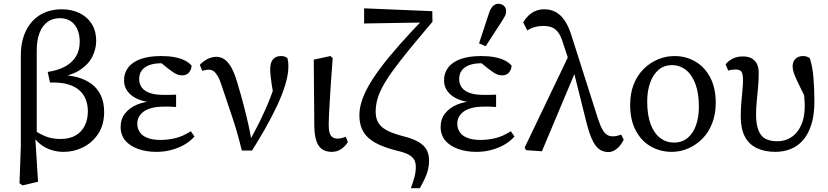

<svg xmlns="http://www.w3.org/2000/svg" viewBox="-20 -789 4373 1014"><path d="M83 179 90 -17V-497Q90 -556 106.5 -601.5Q123 -647 152 -678Q181 -709 220.5 -724.5Q260 -740 306 -740Q357 -740 398.5 -720.5Q440 -701 464 -663.5Q488 -626 488 -572Q488 -533 469 -492.5Q450 -452 405.5 -421.5Q361 -391 282 -379V-393Q341 -394 387 -381.5Q433 -369 465 -344.5Q497 -320 513.5 -283Q530 -246 530 -198Q530 -129 498.5 -82Q467 -35 418.5 -11Q370 13 317 13Q260 13 214.5 -13Q169 -39 141 -93H134L145 -112Q179 -87 215.5 -71Q252 -55 299 -55Q347 -55 379 -73.5Q411 -92 427.5 -125Q444 -158 444 -201Q444 -233 434 -261Q424 -289 401 -310.5Q378 -332 339.5 -343.5Q301 -355 244 -353L232 -409Q290 -418 327 -439.5Q364 -461 382.5 -493Q401 -525 401 -568Q401 -625 373.5 -659Q346 -693 295 -693Q259 -693 232 -674Q205 -655 189.5 -617Q174 -579 174 -521V-79L166 -66L181 171L99 190Z M806 13Q752 13 709 -2.5Q666 -18 641.5 -47Q617 -76 617 -119Q617 -160 640.5 -190Q664 -220 705 -237Q746 -254 798 -255V-248Q747 -249 710.5 -264.5Q674 -280 654.5 -305.5Q635 -331 635 -365Q635 -402 656 -431Q677 -460 720.5 -476.5Q764 -493 832 -493Q871 -493 902.5 -487Q934 -481 956.5 -469.5Q979 -458 992 -442Q991 -422 978.5 -406.5Q966 -391 942 -391Q930 -391 918.5 -395Q907 -399 894.5 -407.5Q882 -416 865 -429L818 -467L891 -465L906 -447Q888 -451 871 -453Q854 -455 834 -455Q796 -455 769.5 -445.5Q743 -436 729 -417.5Q715 -399 715 -371Q715 -345 729 -326.5Q743 -308 771 -298Q799 -288 841 -288Q857 -288 872.5 -288Q888 -288 910 -289V-224Q886 -226 874 -226Q862 -226 850 -226Q808 -226 780.5 -218.5Q753 -211 736.5 -198Q720 -185 712.5 -169.5Q705 -154 705 -136Q705 -110 718.5 -90.5Q732 -71 759.5 -60.5Q787 -50 827 -50Q868 -50 907 -59.5Q946 -69 988 -96L1007 -68Q984 -42 953 -24.5Q922 -7 885 3Q848 13 806 13Z M1257 6Q1235 -86 1207.5 -168Q1180 -250 1151 -336Q1141 -368 1130.5 -386Q1120 -404 1109 -412.5Q1098 -421 1083 -421Q1072 -421 1064 -419Q1056 -417 1048 -415L1035 -447Q1047 -459 1061.5 -469Q1076 -479 1091.5 -484Q1107 -489 1122 -489Q1146 -489 1165.5 -475.5Q1185 -462 1202 -432Q1219 -402 1234 -350Q1252 -290 1266 -236.5Q1280 -183 1291 -134.5Q1302 -86 1309 -42H1297L1313 -73Q1334 -111 1350.5 -144.5Q1367 -178 1381.5 -210.5Q1396 -243 1409 -277Q1422 -311 1436 -350L1428 -266Q1420 -310 1415.5 -339Q1411 -368 1409 -388.5Q1407 -409 1407 -424Q1407 -459 1422 -476Q1437 -493 1463 -493Q1477 -493 1484.5 -490Q1492 -487 1498 -482Q1500 -474 1501.5 -464.5Q1503 -455 1503 -437Q1503 -395 1486.5 -341Q1470 -287 1442 -228Q1414 -169 1380 -109Q1346 -49 1311 6Z M1732 13Q1701 13 1681 -1Q1661 -15 1651 -44.5Q1641 -74 1640 -119L1637 -474L1725 -493L1737 -482Q1731 -407 1727.5 -351Q1724 -295 1721.5 -254Q1719 -213 1717.5 -182.5Q1716 -152 1716 -130Q1716 -87 1728 -72Q1740 -57 1762 -57Q1774 -57 1785.5 -60Q1797 -63 1806 -67L1817 -39Q1805 -18 1783 -2.5Q1761 13 1732 13Z M2150 205Q2161 174 2168.5 147.5Q2176 121 2176 93Q2176 71 2168 55.5Q2160 40 2138.5 28Q2117 16 2077 7Q2025 -6 1987.5 -22.5Q1950 -39 1926 -60.5Q1902 -82 1890 -111.5Q1878 -141 1878 -180Q1878 -214 1889.5 -252Q1901 -290 1926 -334.5Q1951 -379 1991.5 -433Q2032 -487 2090 -552.5Q2148 -618 2226 -699L2206 -651V-670L1903 -665V-745L2263 -730L2264 -674Q2190 -587 2137.5 -522.5Q2085 -458 2051 -410.5Q2017 -363 1998 -326Q1979 -289 1971.5 -259Q1964 -229 1964 -199Q1964 -166 1977 -142.5Q1990 -119 2020.5 -102Q2051 -85 2104 -71Q2158 -58 2189 -40Q2220 -22 2233 2Q2246 26 2246 58Q2246 82 2241 104.5Q2236 127 2225 151Q2214 175 2197 205Z M2496 13Q2442 13 2399 -2.5Q2356 -18 2331.5 -47Q2307 -76 2307 -119Q2307 -160 2330.5 -190Q2354 -220 2395 -237Q2436 -254 2488 -255V-248Q2437 -249 2400.5 -264.5Q2364 -280 2344.5 -305.5Q2325 -331 2325 -365Q2325 -402 2346 -431Q2367 -460 2410.5 -476.5Q2454 -493 2522 -493Q2561 -493 2592.5 -487Q2624 -481 2646.5 -469.5Q2669 -458 2682 -442Q2681 -422 2668.5 -406.5Q2656 -391 2632 -391Q2620 -391 2608.5 -395Q2597 -399 2584.5 -407.5Q2572 -416 2555 -429L2508 -467L2581 -465L2596 -447Q2578 -451 2561 -453Q2544 -455 2524 -455Q2486 -455 2459.5 -445.5Q2433 -436 2419 -417.5Q2405 -399 2405 -371Q2405 -345 2419 -326.5Q2433 -308 2461 -298Q2489 -288 2531 -288Q2547 -288 2562.5 -288Q2578 -288 2600 -289V-224Q2576 -226 2564 -226Q2552 -226 2540 -226Q2498 -226 2470.5 -218.5Q2443 -211 2426.5 -198Q2410 -185 2402.5 -169.5Q2395 -154 2395 -136Q2395 -110 2408.5 -90.5Q2422 -71 2449.5 -60.5Q2477 -50 2517 -50Q2558 -50 2597 -59.5Q2636 -69 2678 -96L2697 -68Q2674 -42 2643 -24.5Q2612 -7 2575 3Q2538 13 2496 13ZM2510 -560 2564 -724Q2573 -748 2585 -758.5Q2597 -769 2611 -769Q2630 -769 2641.5 -758Q2653 -747 2653 -730Q2653 -716 2647.5 -705.5Q2642 -695 2630 -676L2545 -545Z M2758 4 2751 -10 2990 -509 3024 -423 2842 10ZM3193 14Q3169 14 3149 2Q3129 -10 3112 -42Q3095 -74 3079 -135L3009 -415H3002L2953 -563Q2942 -600 2927 -619Q2912 -638 2893.5 -645Q2875 -652 2849 -652Q2825 -652 2803.5 -646Q2782 -640 2765 -628L2743 -671Q2755 -691 2771.5 -707Q2788 -723 2809 -731.5Q2830 -740 2855 -740Q2888 -740 2914 -726Q2940 -712 2960.5 -683Q2981 -654 2996 -608L3139 -159Q3151 -123 3162.5 -103.5Q3174 -84 3187 -76.5Q3200 -69 3215 -69Q3228 -69 3238.5 -71.5Q3249 -74 3261 -78L3274 -51Q3265 -33 3253 -18.5Q3241 -4 3225.5 5Q3210 14 3193 14Z M3528 13Q3468 13 3418 -15Q3368 -43 3338 -99Q3308 -155 3308 -235Q3308 -296 3327 -344Q3346 -392 3379.5 -425Q3413 -458 3455 -475.5Q3497 -493 3542 -493Q3602 -493 3651.5 -464.5Q3701 -436 3730.5 -380.5Q3760 -325 3760 -246Q3760 -186 3741 -137.5Q3722 -89 3689 -56Q3656 -23 3614.5 -5Q3573 13 3528 13ZM3539 -36Q3582 -36 3611.5 -60.5Q3641 -85 3656 -128Q3671 -171 3671 -225Q3671 -297 3652.5 -346Q3634 -395 3602 -420Q3570 -445 3529 -445Q3486 -445 3457 -419.5Q3428 -394 3413 -350.5Q3398 -307 3398 -253Q3398 -181 3416.5 -132.5Q3435 -84 3467 -60Q3499 -36 3539 -36Z M4075 13Q4018 13 3976.5 -7Q3935 -27 3913.5 -68Q3892 -109 3892 -175Q3892 -209 3895 -245Q3898 -281 3901 -312.5Q3904 -344 3904 -368Q3904 -395 3897 -408.5Q3890 -422 3864 -422Q3854 -422 3844 -420.5Q3834 -419 3826 -416L3812 -449Q3826 -467 3849 -479Q3872 -491 3903 -491Q3935 -491 3953.5 -478.5Q3972 -466 3979.5 -447Q3987 -428 3987 -405Q3987 -366 3983.5 -328Q3980 -290 3976.5 -254Q3973 -218 3973 -184Q3973 -114 3997.5 -78.5Q4022 -43 4086 -43Q4127 -43 4159.5 -64.5Q4192 -86 4211 -127.5Q4230 -169 4230 -228Q4230 -248 4228 -269.5Q4226 -291 4224 -318H4243V-253Q4212 -316 4195.5 -350Q4179 -384 4172.5 -403Q4166 -422 4166 -438Q4166 -464 4181.5 -478.5Q4197 -493 4220 -493Q4232 -493 4241 -490Q4250 -487 4257 -481Q4271 -439 4276 -379Q4281 -319 4281 -254Q4281 -181 4264.5 -130Q4248 -79 4220 -47.5Q4192 -16 4154.5 -1.5Q4117 13 4075 13Z"/></svg>

Font: Source Serif 4 18pt
Style: Regular
Weight: 400
Designer: Frank Grießhammer
Foundry: Adobe Systems Incorporated
Version: Version 4.004;hotconv 1.0.116;makeotfexe 2.5.65601